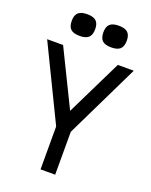

<svg xmlns="http://www.w3.org/2000/svg" viewBox="-185 -1136 970 1233"><g transform="rotate(20 300.0 -519.5)"><path d="M250 0V-293L4 -800H113L300 -418L487 -800H596L350 -293V0ZM408 -891Q366 -891 347 -908.5Q328 -926 328 -966Q328 -1004 347 -1021.5Q366 -1039 408 -1039Q450 -1039 469 -1021.5Q488 -1004 488 -966Q488 -926 469 -908.5Q450 -891 408 -891ZM192 -891Q150 -891 131 -908.5Q112 -926 112 -966Q112 -1004 131 -1021.5Q150 -1039 192 -1039Q234 -1039 253 -1021.5Q272 -1004 272 -966Q272 -926 253 -908.5Q234 -891 192 -891Z"/></g></svg>

Font: Victor Mono Thin
Style: Regular
Weight: 100
Monospace: yes
Designer: Rune Bjørnerås
Version: Version 1.561;gftools[0.9.30]